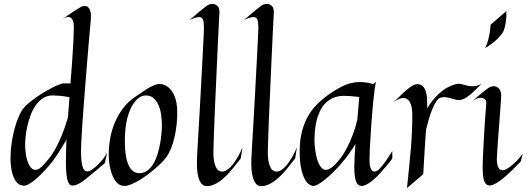

<svg xmlns="http://www.w3.org/2000/svg" viewBox="-20 -928 2661 970"><path d="M521 -157.2 509.8 -104Q483.4 -81.5 466.1 -67.1Q448.7 -52.7 438 -43.9Q425.3 -33.7 418 -27.8Q409.7 -21 400.4 -13.9Q391.1 -6.8 381.1 -1.5Q371.1 3.9 361.1 7.1Q351.1 10.3 341.8 8.8Q313 5.9 313 -107.9Q313 -157.2 315.9 -223.1Q301.8 -198.2 289.3 -178Q276.9 -157.7 267.1 -143.6Q255.9 -127 246.1 -113.8Q224.1 -85.9 203.1 -63.7Q182.1 -41.5 163.6 -25.4Q145 -9.3 130.1 -0.2Q115.2 8.8 106 9.8Q96.7 10.7 85.4 7.3Q74.2 3.9 63.7 -8.1Q53.2 -20 45.2 -42.5Q37.1 -64.9 34.2 -102.1Q33.2 -109.4 33.2 -116.9Q33.2 -124.5 33.2 -131.8Q33.2 -167.5 38.8 -206.1Q44.4 -244.6 54 -279.5Q63.5 -314.5 76.4 -343Q89.4 -371.6 104 -387.2Q114.7 -398.9 130.9 -412.1Q147 -425.3 165.8 -438.2Q184.6 -451.2 204.6 -463.1Q224.6 -475.1 242.7 -484.4Q260.7 -493.7 275.4 -499.5Q290 -505.4 298.8 -506.8H308.6Q313.5 -506.8 320.3 -506.8Q327.1 -506.8 335.9 -505.9Q339.4 -549.8 342.5 -591.3Q345.7 -632.8 347.9 -669.7Q350.1 -706.5 351.6 -737.3Q353 -768.1 353 -790Q353 -809.6 349.9 -819.6Q346.7 -829.6 339.8 -836.9Q335.4 -840.8 329.1 -841.8Q323.7 -842.8 315.4 -840.8Q307.1 -838.9 295.9 -832Q320.8 -849.1 337.9 -860.8Q355 -872.6 366.2 -879.4Q378.9 -887.7 387.2 -892.1Q397.5 -897.9 407.5 -898.2Q417.5 -898.4 425.3 -891.4Q433.1 -884.3 437 -869.1Q440.9 -854 439 -829.1Q437.5 -816.4 434.8 -784.9Q432.1 -753.4 428.2 -709.7Q424.3 -666 420.2 -613.8Q416 -561.5 411.6 -506.8Q407.2 -452.1 403.1 -398.7Q398.9 -345.2 396 -299.6Q393.1 -253.9 391.1 -219.2Q389.2 -184.6 389.2 -168Q389.2 -117.7 396 -89.8Q402.8 -62 420.9 -62Q433.6 -62 453.1 -77.1Q467.3 -88.4 480 -101.6Q491.2 -112.8 502.4 -127.2Q513.7 -141.6 521 -157.2ZM331.1 -437Q302.2 -442.4 281.2 -444.1Q260.3 -445.8 246.1 -445.8Q218.8 -445.8 198 -432.4Q177.2 -418.9 161.6 -397.5Q146 -376 135.5 -348.6Q125 -321.3 118.7 -293.5Q112.3 -265.6 109.6 -240Q106.9 -214.4 106.9 -195.8Q106.9 -188 107.7 -175.5Q108.4 -163.1 110.6 -149.2Q112.8 -135.3 116.7 -121.1Q120.6 -106.9 126.5 -95.5Q132.3 -84 140.6 -76.9Q148.9 -69.8 160.2 -69.8Q172.9 -69.8 190.7 -85.9Q208.5 -102.1 236.8 -139.2Q250.5 -158.2 265.1 -186Q277.8 -210 293 -246.6Q308.1 -283.2 323.2 -334Z M875 -376Q876.5 -337.9 872.6 -301.3Q868.7 -264.6 861.1 -232.7Q853.5 -200.7 842.5 -174.6Q831.5 -148.4 818.8 -131.8Q810.5 -120.6 795.7 -105.7Q780.8 -90.8 762.2 -75Q743.7 -59.1 722.7 -43.5Q701.7 -27.8 681.2 -15.9Q660.6 -3.9 641.8 3.7Q623 11.2 608.9 11.2Q592.3 11.2 580.1 2.7Q567.9 -5.9 559.1 -19.8Q550.3 -33.7 544.4 -51Q538.6 -68.4 535.2 -85.7Q531.7 -103 530.5 -118.9Q529.3 -134.8 529.3 -146Q529.3 -189 537.1 -231.2Q544.9 -273.4 561.3 -311.5Q577.6 -349.6 602.5 -382.1Q627.4 -414.6 662.1 -438Q684.6 -453.1 702.6 -465.6Q720.7 -478 735.8 -486.3Q751 -494.6 763.4 -499.3Q775.9 -503.9 787.1 -503.9Q797.9 -503.9 812.3 -498Q826.7 -492.2 840.1 -477.8Q853.5 -463.4 863.3 -438.7Q873 -414.1 875 -376ZM797.9 -294.9Q797.9 -315.4 794.9 -341.8Q792 -368.2 783.2 -391.1Q774.4 -414.1 758.5 -429.9Q742.7 -445.8 716.3 -445.8Q705.6 -445.8 694.1 -441.2Q682.6 -436.5 672.9 -426.8Q653.3 -407.2 641.4 -382.1Q629.4 -356.9 622.6 -329.1Q615.7 -301.3 613.3 -272.9Q610.8 -244.6 610.8 -219.2Q610.8 -206.1 611.3 -188.7Q611.8 -171.4 614.3 -153.1Q616.7 -134.8 621.3 -116.7Q626 -98.6 634 -84.7Q642.1 -70.8 654.3 -62Q666.5 -53.2 684.1 -53.2Q707.5 -53.2 725.1 -66.7Q742.7 -80.1 755.4 -101.6Q768.1 -123 776.1 -149.9Q784.2 -176.8 789.1 -203.6Q793.9 -230.5 795.9 -254.6Q797.9 -278.8 797.9 -294.9Z M1196.3 -127.9Q1186.5 -115.2 1174.6 -99.9Q1162.6 -84.5 1148.9 -68.4Q1135.3 -52.2 1120.1 -37.4Q1105 -22.5 1088.6 -11Q1072.3 0.5 1055.2 6.8Q1038.1 13.2 1021 12.2Q1006.3 10.7 997.1 -1.2Q987.8 -13.2 982.4 -32Q977.1 -50.8 975.6 -75.2Q974.1 -99.6 975.1 -126Q975.6 -139.2 977.5 -172.6Q979.5 -206.1 982.2 -252Q984.9 -297.9 988 -352.5Q991.2 -407.2 994.1 -463.4Q997.1 -519.5 1000 -573.5Q1002.9 -627.4 1005.1 -671.4Q1007.3 -715.3 1008.8 -745.8Q1010.3 -776.4 1010.3 -786.1Q1010.3 -812.5 1006.1 -827.1Q1002 -841.8 985.4 -841.8Q969.2 -841.8 938 -827.1Q959.5 -845.7 975.1 -858.9Q990.7 -872.1 1001 -880.4Q1013.2 -889.6 1021 -896Q1035.6 -908.2 1053.2 -908.2Q1068.4 -908.2 1079.3 -897Q1090.3 -885.7 1088.4 -861.8Q1087.9 -852.5 1086.2 -822Q1084.5 -791.5 1082.5 -746.8Q1080.6 -702.1 1077.9 -647.2Q1075.2 -592.3 1072.8 -533.9Q1070.3 -475.6 1067.6 -417.7Q1064.9 -359.9 1063 -310.1Q1061 -260.3 1059.8 -221.7Q1058.6 -183.1 1058.1 -163.1Q1057.6 -135.7 1061 -116.2Q1064.5 -96.7 1070.3 -84.5Q1076.2 -72.3 1084.5 -66.7Q1092.8 -61 1102.1 -61Q1113.3 -61 1124.5 -67.9Q1135.7 -74.7 1146 -85.4Q1156.2 -96.2 1165.5 -109.9Q1174.8 -123.5 1182.6 -137.2Q1190.4 -150.9 1196 -163.1Q1201.7 -175.3 1205.1 -183.1Z M1471.2 -127.9Q1461.4 -115.2 1449.5 -99.9Q1437.5 -84.5 1423.8 -68.4Q1410.2 -52.2 1395 -37.4Q1379.9 -22.5 1363.5 -11Q1347.2 0.5 1330.1 6.8Q1313 13.2 1295.9 12.2Q1281.2 10.7 1272 -1.2Q1262.7 -13.2 1257.3 -32Q1252 -50.8 1250.5 -75.2Q1249 -99.6 1250 -126Q1250.5 -139.2 1252.4 -172.6Q1254.4 -206.1 1257.1 -252Q1259.8 -297.9 1262.9 -352.5Q1266.1 -407.2 1269 -463.4Q1272 -519.5 1274.9 -573.5Q1277.8 -627.4 1280 -671.4Q1282.2 -715.3 1283.7 -745.8Q1285.2 -776.4 1285.2 -786.1Q1285.2 -812.5 1281 -827.1Q1276.9 -841.8 1260.3 -841.8Q1244.1 -841.8 1212.9 -827.1Q1234.4 -845.7 1250 -858.9Q1265.6 -872.1 1275.9 -880.4Q1288.1 -889.6 1295.9 -896Q1310.5 -908.2 1328.1 -908.2Q1343.3 -908.2 1354.2 -897Q1365.2 -885.7 1363.3 -861.8Q1362.8 -852.5 1361.1 -822Q1359.4 -791.5 1357.4 -746.8Q1355.5 -702.1 1352.8 -647.2Q1350.1 -592.3 1347.7 -533.9Q1345.2 -475.6 1342.5 -417.7Q1339.8 -359.9 1337.9 -310.1Q1335.9 -260.3 1334.7 -221.7Q1333.5 -183.1 1333 -163.1Q1332.5 -135.7 1335.9 -116.2Q1339.4 -96.7 1345.2 -84.5Q1351.1 -72.3 1359.4 -66.7Q1367.7 -61 1377 -61Q1388.2 -61 1399.4 -67.9Q1410.6 -74.7 1420.9 -85.4Q1431.2 -96.2 1440.4 -109.9Q1449.7 -123.5 1457.5 -137.2Q1465.3 -150.9 1470.9 -163.1Q1476.6 -175.3 1480 -183.1Z M1961.9 -127Q1957.5 -120.1 1949.7 -110.6Q1941.9 -101.1 1934.1 -91.8Q1925.3 -81.1 1915 -69.8Q1902.3 -54.2 1887.7 -39.6Q1873 -24.9 1858.6 -13.4Q1844.2 -2 1830.6 4.9Q1816.9 11.7 1806.2 11.2Q1785.6 10.3 1777.8 -13.9Q1770 -38.1 1770 -84Q1770 -108.4 1771.5 -136.7Q1772.9 -165 1775.9 -200.2Q1765.1 -183.1 1755.4 -168.9Q1745.6 -154.8 1737.8 -144Q1729 -131.3 1720.2 -121.1Q1694.3 -89.4 1670.2 -64.9Q1646 -40.5 1625.7 -23.9Q1605.5 -7.3 1590.1 1.5Q1574.7 10.3 1565.9 11.2Q1557.1 12.2 1544.7 5.4Q1532.2 -1.5 1521 -21Q1509.8 -40.5 1501.7 -75.7Q1493.7 -110.8 1494.1 -167Q1494.6 -223.1 1506.1 -265.9Q1517.6 -308.6 1535.9 -340.6Q1554.2 -372.6 1576.7 -395.8Q1599.1 -418.9 1621.1 -436Q1666.5 -470.7 1708.3 -491.5Q1750 -512.2 1790 -513.2Q1803.2 -513.7 1815.9 -512.7Q1827.1 -511.7 1840.1 -509.5Q1853 -507.3 1864.7 -502.9L1878.9 -514.2Q1876 -500.5 1872.8 -477.1Q1869.6 -453.6 1866.7 -424.3Q1863.8 -395 1860.8 -361.8Q1857.9 -328.6 1855.7 -295.2Q1853.5 -261.7 1851.6 -230.2Q1849.6 -198.7 1848.4 -172.9Q1847.2 -147 1846.9 -128.9Q1846.7 -110.8 1847.2 -104Q1849.6 -76.2 1860.1 -65.9Q1870.6 -55.7 1889.2 -67.9Q1896.5 -73.7 1907.2 -86.4Q1916.5 -97.2 1929.9 -116Q1943.4 -134.8 1961.9 -165ZM1794.9 -438Q1748.5 -443.8 1718.8 -443.8Q1687 -443.8 1663.6 -433.6Q1640.1 -423.3 1623.5 -406Q1606.9 -388.7 1596.2 -366Q1585.4 -343.3 1579.3 -317.9Q1573.2 -292.5 1571 -266.1Q1568.8 -239.7 1568.8 -215.8Q1568.8 -207.5 1569.8 -193.4Q1570.8 -179.2 1573.5 -163.1Q1576.2 -147 1580.3 -130.4Q1584.5 -113.8 1591.1 -100.3Q1597.7 -86.9 1606.4 -78.4Q1615.2 -69.8 1627 -69.8Q1639.6 -69.8 1658 -83.7Q1676.3 -97.7 1702.1 -130.9Q1717.3 -151.4 1732.4 -180.2Q1745.1 -204.6 1759.5 -240.2Q1773.9 -275.9 1785.2 -323.2Z M2132.3 -271Q2129.9 -243.2 2127.9 -208.5Q2126 -178.7 2123.5 -137.9Q2121.1 -97.2 2118.2 -47.9L2036.1 22Q2046.9 -77.6 2054.9 -168Q2063 -258.3 2063 -346.2Q2063 -390.6 2050.8 -411.9Q2038.6 -433.1 2018.1 -433.1Q1996.6 -433.1 1968.3 -411.1Q1974.6 -417 1983.6 -426Q1992.7 -435.1 2003.2 -445.3Q2013.7 -455.6 2025.1 -465.8Q2036.6 -476.1 2047.6 -484.4Q2058.6 -492.7 2068.8 -497.8Q2079.1 -502.9 2086.9 -502.9Q2106 -502.9 2116.2 -492.2Q2126.5 -481.4 2131.3 -465.8Q2136.2 -450.2 2137.2 -433.1Q2138.2 -416 2138.2 -403.8V-380.9Q2164.1 -423.8 2199.5 -456.5Q2234.9 -489.3 2282.2 -502.9Q2292.5 -505.9 2302.2 -504.6Q2312 -503.4 2321.8 -500.7Q2331.5 -498 2342.5 -495.1Q2353.5 -492.2 2366.2 -492.2Q2376 -492.2 2386.7 -494.6Q2397.5 -497.1 2411.1 -502.9Q2397 -488.8 2383.3 -475.1Q2369.6 -461.4 2356.2 -450.4Q2342.8 -439.5 2329.8 -431.9Q2316.9 -424.3 2305.2 -422.9Q2292.5 -421.4 2281 -424.6Q2269.5 -427.7 2257.6 -431.4Q2245.6 -435.1 2232.4 -436.8Q2219.2 -438.5 2204.1 -434.1Q2193.8 -430.7 2183.8 -415.3Q2173.8 -399.9 2164.3 -377.2Q2154.8 -354.5 2146.7 -326.9Q2138.7 -299.3 2132.3 -272Z M2621.1 -151.9 2610.4 -111.8Q2602.1 -103.5 2590.1 -91.1Q2578.1 -78.6 2563.7 -64.7Q2549.3 -50.8 2533.7 -37.1Q2518.1 -23.4 2502.9 -12.7Q2487.8 -2 2473.9 4.2Q2460 10.3 2449.2 8.8Q2432.6 6.3 2425.5 -15.4Q2418.5 -37.1 2418.5 -85.9Q2418.5 -94.7 2419.2 -114.5Q2419.9 -134.3 2421.1 -160.6Q2422.4 -187 2424.1 -218.5Q2425.8 -250 2427.7 -282Q2429.7 -314 2431.9 -345Q2434.1 -376 2436.5 -401.9Q2438 -418.9 2429.7 -426.5Q2421.4 -434.1 2409.2 -434.1Q2398.9 -434.1 2387.7 -429.2Q2376.5 -424.3 2367.2 -416Q2386.7 -435.1 2401.9 -448Q2417 -460.9 2427.7 -469.2Q2440.4 -478.5 2449.2 -484.9Q2461.4 -492.2 2472.9 -492.4Q2484.4 -492.7 2493.4 -486.8Q2502.4 -481 2507.6 -469.7Q2512.7 -458.5 2512.2 -442.9Q2511.7 -432.1 2510 -408.4Q2508.3 -384.8 2506.1 -354.5Q2503.9 -324.2 2501.2 -290.5Q2498.5 -256.8 2496.3 -225.6Q2494.1 -194.3 2492.4 -168.9Q2490.7 -143.6 2490.2 -129.9Q2489.3 -102.1 2496.3 -85Q2503.4 -67.9 2519 -67.9Q2530.8 -67.9 2546.1 -78.1Q2561.5 -88.4 2576.7 -102.1Q2591.8 -115.7 2603.8 -129.9Q2615.7 -144 2621.1 -151.9ZM2538.1 -872.1Q2539.1 -848.1 2536.9 -829.3Q2534.7 -810.5 2531.7 -797.4Q2528.3 -781.7 2523.4 -770Q2517.6 -758.3 2505.4 -744.6Q2495.1 -732.9 2477.3 -717.5Q2459.5 -702.1 2431.2 -685.1Q2440.4 -703.6 2445.8 -724.4Q2451.2 -745.1 2454.1 -762.7Q2457.5 -783.2 2458.5 -803.2Z"/></svg>

Font: Quintessential
Style: Regular
Weight: 400
Designer: Astigmatic (AOETI)
Foundry: Astigmatic (AOETI)
Version: Version 1.000